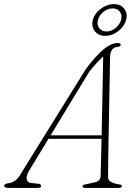

<svg xmlns="http://www.w3.org/2000/svg" viewBox="-48 -917 668 937"><path d="M93.5 -83Q79 -57.5 82.5 -41.8Q86 -26 103 -24L138 -20.5Q152.5 -19 152.5 -9.5Q152.5 0 135.5 0H-6Q-27.5 0 -27.5 -11Q-27.5 -20 -6 -23Q11.5 -24.5 28 -37.2Q44.5 -50 60 -79.5L372 -581.5Q421.5 -647 458.2 -677Q495 -707 526 -707Q541 -707 541 -698.5Q541 -689 525 -688Q490.5 -685.5 489 -637Q489 -615 488 -570Q487 -525 486 -466.5Q485 -408 483.8 -345Q482.5 -282 481.5 -223.5Q480.5 -165 480 -119.8Q479.5 -74.5 479.5 -52.5Q479.5 -37 493.2 -29.2Q507 -21.5 533 -17Q546.5 -16.5 546.5 -8.5Q546.5 0 531 0H366.5Q355 0 355 -8Q355 -14.5 365.5 -16.5L412 -26.5Q441.5 -32 443 -56Q444 -79 445 -128.2Q446 -177.5 447.5 -239.5H188.5ZM388.5 -568.5 199 -256.5H448Q449 -310 450.2 -366.5Q451.5 -423 452.5 -476Q453.5 -529 454.2 -572Q455 -615 455.5 -641Q444.5 -631.5 427 -613Q409.5 -594.5 388.5 -568.5ZM465.5 -742Q432 -742 414.5 -765Q397 -788 405 -820Q413.5 -851.5 443.8 -874.2Q474 -897 507.5 -897Q541 -897 558.5 -874.2Q576 -851.5 567.5 -820Q559 -788 529 -765Q499 -742 465.5 -742ZM501.5 -876Q478.5 -876 457.5 -859.8Q436.5 -843.5 430 -820Q423.5 -797 436 -780.2Q448.5 -763.5 471.5 -763.5Q495 -763.5 515.8 -780.2Q536.5 -797 543 -820Q549 -843.5 536.8 -859.8Q524.5 -876 501.5 -876Z"/></svg>

Font: Fraunces 9pt Thin
Style: Italic
Weight: 100
Italic angle: -16°
Version: Version 1.000;[b76b70a41]